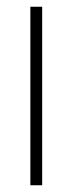

<svg xmlns="http://www.w3.org/2000/svg" viewBox="-20 -549 214 569"><path d="M105 0V-529H70V0Z"/></svg>

Font: Noto Sans Bengali ExtraCondensed ExtraLight
Style: Regular
Weight: 200
Width: 2
Designer: Joana Ranito - Universal Thirst; Jelle Bosma - Monotype Design Team
Foundry: Universal Thirst ehf.
Version: Version 3.000